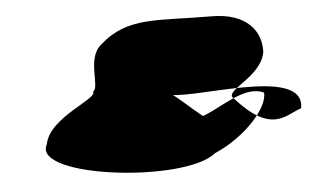

<svg xmlns="http://www.w3.org/2000/svg" viewBox="-37 -572 796 486"><g transform="rotate(-5 361.0 -329.5)"><path d="M72 -232C26 -150 411 -104 494 -172C573 -206 635 -276 631 -314C571 -342 493 -258 427 -258H491C473 -258 387 -351 384 -333C425 -306 743 -379 721 -266C683 -256 643 -203 550 -310C539 -330 627 -356 638 -416C641 -468 606 -518 515 -518C378 -518 304 -536 232 -472C191 -440 219 -364 200 -354C211 -335 85 -300 72 -232Z"/></g></svg>

Font: Recovery
Style: Obl
Weight: 400
Version: Version 0.27